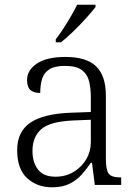

<svg xmlns="http://www.w3.org/2000/svg" viewBox="-20 -786 582 816"><path d="M201 10Q138 10 95.5 -28.5Q53 -67 53 -148Q53 -227 109.5 -265Q166 -303 283 -307L366 -310V-372Q366 -411 358.5 -441Q351 -471 327.5 -488.5Q304 -506 256 -506Q213 -506 190 -491.5Q167 -477 159 -451Q151 -425 151 -391Q123 -391 109 -403.5Q95 -416 95 -446Q95 -488 137 -516Q179 -544 258 -544Q348 -544 389 -503.5Q430 -463 430 -379V-112Q430 -64 442 -48Q454 -32 491 -32H495V0H383L371 -94H366Q349 -69 328 -45Q307 -21 276.5 -5.5Q246 10 201 10ZM216 -35Q260 -35 294 -56Q328 -77 347 -110Q366 -143 366 -181V-277L292 -274Q193 -270 155.5 -237Q118 -204 118 -145Q118 -96 141.5 -65.5Q165 -35 216 -35ZM217 -619Q232 -638 249 -664Q266 -690 281.5 -717Q297 -744 308 -766H386V-756Q373 -739 347 -710Q321 -681 291.5 -652.5Q262 -624 239 -606H217Z"/></svg>

Font: Noto Serif Malayalam Light
Style: Regular
Weight: 300
Designer: Indian type Foundry, Jelle Bosma, Monotype Design Team
Foundry: Monotype Imaging Inc.
Version: Version 2.104; ttfautohint (v1.8.4.7-5d5b)